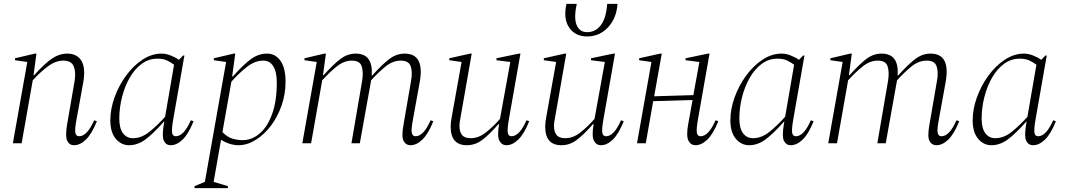

<svg xmlns="http://www.w3.org/2000/svg" viewBox="-20 -735 5466 985"><path d="M46 0 120 -417 57 -426V-436L159 -460H167L152 -349H155Q208 -408 246 -434Q284 -460 325 -460Q375 -460 397.5 -423.5Q420 -387 407 -312L372 -119Q363 -71 366.5 -53.5Q370 -36 386 -36Q427 -36 463 -118L477 -113Q451 -48 421 -19Q391 10 360 10Q336 10 325 -12Q314 -34 324 -95L363 -321Q370 -366 358 -395Q346 -424 305 -424Q265 -424 225 -394Q185 -364 148 -323L91 0Z M642 10Q602 10 574 -23Q546 -56 546 -118Q546 -175 567.5 -235Q589 -295 626 -346Q663 -397 710.5 -428.5Q758 -460 809 -460Q831 -460 855.5 -450.5Q880 -441 898 -428L919 -450H926L868 -119Q860 -71 863 -53.5Q866 -36 882 -36Q923 -36 959 -118L973 -113Q947 -48 917 -19Q887 10 856 10Q832 10 821 -12Q810 -34 820 -95L823 -111H821Q766 -49 726 -19.5Q686 10 642 10ZM592 -126Q592 -77 611 -51.5Q630 -26 662 -26Q706 -26 747.5 -59.5Q789 -93 827 -136L873 -403Q857 -415 837.5 -424.5Q818 -434 787 -434Q743 -434 707 -407.5Q671 -381 645.5 -336.5Q620 -292 606 -237Q592 -182 592 -126Z M978 230V220L1031 198L1140 -417L1077 -426V-436L1179 -460H1187L1171 -343H1175Q1228 -403 1267 -431.5Q1306 -460 1350 -460Q1393 -460 1419 -423Q1445 -386 1445 -315Q1445 -252 1424.5 -193.5Q1404 -135 1369.5 -89.5Q1335 -44 1291.5 -17Q1248 10 1203 10Q1181 10 1157.5 2.5Q1134 -5 1114 -18L1076 198L1149 220V230ZM1330 -424Q1288 -424 1247 -392Q1206 -360 1167 -316L1121 -57Q1147 -31 1173.5 -23.5Q1200 -16 1225 -16Q1272 -16 1312 -50Q1352 -84 1376 -150Q1400 -216 1400 -311Q1400 -366 1382 -395Q1364 -424 1330 -424Z M1531 0 1605 -417 1542 -426V-436L1644 -460H1652L1637 -349H1640Q1693 -408 1728.5 -434Q1764 -460 1805 -460Q1895 -460 1887 -348H1890Q1943 -407 1979 -433.5Q2015 -460 2056 -460Q2160 -460 2133 -312L2098 -119Q2089 -71 2092.5 -53.5Q2096 -36 2112 -36Q2153 -36 2189 -118L2203 -113Q2177 -48 2147 -19Q2117 10 2086 10Q2062 10 2050.5 -12Q2039 -34 2050 -95L2089 -321Q2097 -366 2087 -395Q2077 -424 2036 -424Q1995 -424 1958 -394Q1921 -364 1884 -323Q1883 -318 1882 -312L1826 0H1783L1838 -321Q1845 -366 1835.5 -395Q1826 -424 1785 -424Q1745 -424 1707.5 -394Q1670 -364 1633 -323L1576 0Z M2375 10Q2292 10 2292 -85Q2292 -108 2298 -138L2348 -417L2285 -426V-436L2392 -460H2400L2342 -129Q2337 -106 2337 -89Q2337 -60 2350 -43Q2363 -26 2395 -26Q2435 -26 2472 -55Q2509 -84 2545 -125L2598 -417L2527 -426V-436L2642 -460H2650L2590 -119Q2582 -72 2585 -54Q2588 -36 2604 -36Q2645 -36 2681 -118L2695 -113Q2669 -48 2639 -19Q2609 10 2578 10Q2554 10 2542 -13Q2530 -36 2540 -95L2541 -98H2537Q2486 -40 2451 -15Q2416 10 2375 10Z M2860 10Q2777 10 2777 -85Q2777 -108 2783 -138L2833 -417L2770 -426V-436L2877 -460H2885L2827 -129Q2822 -106 2822 -89Q2822 -60 2835 -43Q2848 -26 2880 -26Q2920 -26 2957 -55Q2994 -84 3030 -125L3083 -417L3012 -426V-436L3127 -460H3135L3075 -119Q3067 -72 3070 -54Q3073 -36 3089 -36Q3130 -36 3166 -118L3180 -113Q3154 -48 3124 -19Q3094 10 3063 10Q3039 10 3027 -13Q3015 -36 3025 -95L3026 -98H3022Q2971 -40 2936 -15Q2901 10 2860 10ZM2886 -715H2939Q2923 -642 2938.5 -606Q2954 -570 2992 -570Q3035 -570 3062.5 -606Q3090 -642 3095 -715H3148Q3143 -642 3099.5 -595Q3056 -548 2992 -548Q2931 -548 2900 -593.5Q2869 -639 2886 -715Z M3248 0 3322 -417 3259 -426V-436L3367 -460H3375L3336 -241L3537 -247L3568 -417L3497 -426V-436L3612 -460H3620L3560 -119Q3552 -72 3555 -54Q3558 -36 3574 -36Q3615 -36 3651 -118L3665 -113Q3639 -48 3609 -19Q3579 10 3548 10Q3524 10 3512 -13Q3500 -36 3510 -95L3533 -222L3331 -216L3293 0Z M3823 10Q3783 10 3755 -23Q3727 -56 3727 -118Q3727 -175 3748.5 -235Q3770 -295 3807 -346Q3844 -397 3891.5 -428.5Q3939 -460 3990 -460Q4012 -460 4036.5 -450.5Q4061 -441 4079 -428L4100 -450H4107L4049 -119Q4041 -71 4044 -53.5Q4047 -36 4063 -36Q4104 -36 4140 -118L4154 -113Q4128 -48 4098 -19Q4068 10 4037 10Q4013 10 4002 -12Q3991 -34 4001 -95L4004 -111H4002Q3947 -49 3907 -19.5Q3867 10 3823 10ZM3773 -126Q3773 -77 3792 -51.5Q3811 -26 3843 -26Q3887 -26 3928.5 -59.5Q3970 -93 4008 -136L4054 -403Q4038 -415 4018.5 -424.5Q3999 -434 3968 -434Q3924 -434 3888 -407.5Q3852 -381 3826.5 -336.5Q3801 -292 3787 -237Q3773 -182 3773 -126Z M4229 0 4303 -417 4240 -426V-436L4342 -460H4350L4335 -349H4338Q4391 -408 4426.5 -434Q4462 -460 4503 -460Q4593 -460 4585 -348H4588Q4641 -407 4677 -433.5Q4713 -460 4754 -460Q4858 -460 4831 -312L4796 -119Q4787 -71 4790.5 -53.5Q4794 -36 4810 -36Q4851 -36 4887 -118L4901 -113Q4875 -48 4845 -19Q4815 10 4784 10Q4760 10 4748.5 -12Q4737 -34 4748 -95L4787 -321Q4795 -366 4785 -395Q4775 -424 4734 -424Q4693 -424 4656 -394Q4619 -364 4582 -323Q4581 -318 4580 -312L4524 0H4481L4536 -321Q4543 -366 4533.5 -395Q4524 -424 4483 -424Q4443 -424 4405.5 -394Q4368 -364 4331 -323L4274 0Z M5066 10Q5026 10 4998 -23Q4970 -56 4970 -118Q4970 -175 4991.5 -235Q5013 -295 5050 -346Q5087 -397 5134.5 -428.5Q5182 -460 5233 -460Q5255 -460 5279.5 -450.5Q5304 -441 5322 -428L5343 -450H5350L5292 -119Q5284 -71 5287 -53.5Q5290 -36 5306 -36Q5347 -36 5383 -118L5397 -113Q5371 -48 5341 -19Q5311 10 5280 10Q5256 10 5245 -12Q5234 -34 5244 -95L5247 -111H5245Q5190 -49 5150 -19.5Q5110 10 5066 10ZM5016 -126Q5016 -77 5035 -51.5Q5054 -26 5086 -26Q5130 -26 5171.5 -59.5Q5213 -93 5251 -136L5297 -403Q5281 -415 5261.5 -424.5Q5242 -434 5211 -434Q5167 -434 5131 -407.5Q5095 -381 5069.5 -336.5Q5044 -292 5030 -237Q5016 -182 5016 -126Z"/></svg>

Font: Spectral ExtraLight
Style: Italic
Weight: 275
Italic angle: -10°
Designer: Jean-Baptiste Levee
Foundry: Production Type
Version: Version 2.001